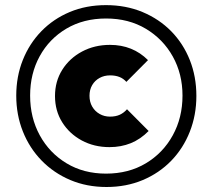

<svg xmlns="http://www.w3.org/2000/svg" viewBox="-20 -738 850 768"><path d="M406 10Q327 10 261 -18Q195 -46 146.5 -95.8Q98 -145.5 71.5 -212.1Q45 -278.7 45 -355.3Q45 -432 71.2 -497.8Q97.4 -563.7 145.4 -613.1Q193.4 -662.4 259.1 -690Q324.8 -717.5 404 -717.5Q483.6 -717.5 550.2 -689.8Q616.7 -662 664.9 -612.9Q713.1 -563.7 739.3 -497.7Q765.5 -431.7 765.5 -354.3Q765.5 -277.9 739.3 -211.4Q713.2 -144.9 665 -95.1Q616.8 -45.4 550.9 -17.7Q485 10 406 10ZM417.9 -149.5Q356.5 -149.5 307 -176.2Q257.5 -203 228.8 -249Q200 -295 200 -353.8Q200 -412.6 229 -458.8Q258 -505 308.1 -531.8Q358.2 -558.5 420 -558.5Q465.5 -558.5 503.5 -543.2Q541.5 -528 572 -497.5L485.5 -410.5Q473.5 -424 457.5 -430.2Q441.5 -436.5 420.2 -436.5Q396.9 -436.5 378.2 -426.2Q359.4 -415.9 348.7 -397.5Q338 -379.1 338 -354.9Q338 -330.1 349 -311.3Q360 -292.5 378.8 -282Q397.5 -271.5 420 -271.5Q443 -271.5 459.5 -279.2Q476 -287 488 -301L574.5 -214Q542 -181 503.1 -165.2Q464.2 -149.5 417.9 -149.5ZM404.1 -43.5Q494.5 -43.5 563.4 -84.8Q632.3 -126 671.1 -196.8Q710 -267.6 710 -355.6Q710 -442.2 671.2 -511.9Q632.5 -581.5 563.6 -622.8Q494.7 -664 404.2 -664Q314.1 -664 245.5 -623.4Q176.9 -582.7 138.7 -513Q100.5 -443.3 100.5 -355.6Q100.5 -267.6 139.1 -196.8Q177.8 -126 246.3 -84.8Q314.7 -43.5 404.1 -43.5Z"/></svg>

Font: Outfit Thin
Style: Regular
Weight: 100
Designer: Rodrigo Fuenzalida
Foundry: fragTYPE
Version: Version 1.100;gftools[0.9.27]